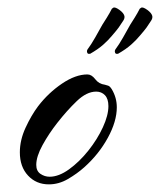

<svg xmlns="http://www.w3.org/2000/svg" viewBox="-20 -468 419 503"><path d="M289 -327H287Q282 -326 281 -332Q280 -336 284 -341Q291 -350 302.5 -370Q314 -390 321 -403Q325 -409 333 -422Q341 -435 346 -445Q350 -448 350 -448Q355 -450 366 -442Q377 -434 379 -426Q380 -420 376 -414Q369 -403 364 -396Q359 -389 346 -374Q337 -363 323.5 -351Q310 -339 289 -327ZM216 -327H214Q209 -326 208 -332Q207 -336 211 -341Q218 -350 229.5 -370Q241 -390 248 -403Q252 -409 260 -422Q268 -435 273 -445Q277 -448 277 -448Q282 -450 293 -442Q304 -434 306 -426Q307 -420 303 -414Q296 -403 291 -396Q286 -389 273 -374Q264 -363 250.5 -351Q237 -339 216 -327ZM108 15Q75 15 53.5 -8Q32 -31 32 -69Q32 -101 47 -133.5Q62 -166 80 -190Q107 -225 142.5 -249Q178 -273 209 -273Q220 -273 229.5 -260.5Q239 -248 255 -246Q259 -245 263.5 -243.5Q268 -242 273 -234Q286 -212 286 -187Q286 -150 262.5 -107Q239 -64 201 -30Q182 -13 158 1Q134 15 108 15ZM110 -5Q134 -5 161 -24.5Q188 -44 211.5 -73.5Q235 -103 249.5 -134.5Q264 -166 264 -190Q264 -209 255 -218.5Q246 -228 232 -228Q207 -228 181 -203Q155 -178 130 -146Q108 -118 91.5 -88Q75 -58 75 -36Q75 -20 86 -12.5Q97 -5 110 -5Z"/></svg>

Font: The Nautigal
Style: Bold
Weight: 700
Designer: Robert E. Leuschke
Foundry: Robert E. Leuschke
Version: Version 1.100; ttfautohint (v1.8.3)